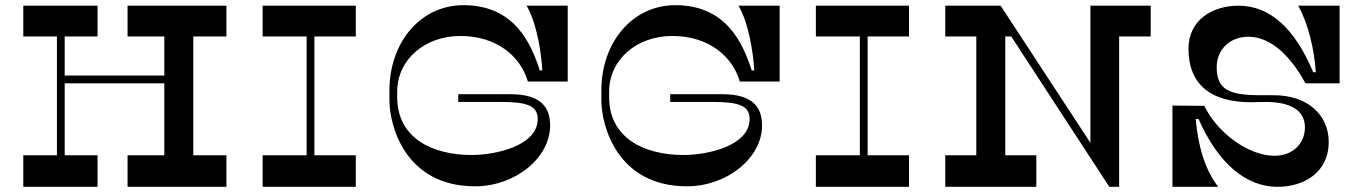

<svg xmlns="http://www.w3.org/2000/svg" viewBox="-20 -722 5273 742"><path d="M855 -581V-700H473V-581H615V-430H230V-581H357V-700H70V-581H200V-122H70V0H357V-122H230V-400H615V-122H473V0H855V-122H727V-581Z M1355 -581V-700H995V-581H1165V-122H995V0H1355V-122H1195V-581Z M1759 -583C1900 -583 1992 -504 2020 -407H2174V-700H2015C2055 -632 2072 -517 2076 -450H2066C2032 -555 1968 -702 1771 -702C1604 -702 1485 -557 1485 -373V-334C1485 -238 1545 -2 1816 -2C1970 -2 2106 -111 2106 -237C2106 -305 2073 -358 1952 -358H1751V-328H1917C2015 -328 2058 -314 2058 -262C2058 -159 1897 -123 1803 -123C1651 -123 1515 -188 1515 -347V-367C1515 -493 1623 -583 1759 -583Z M2578 -583C2719 -583 2811 -504 2839 -407H2993V-700H2834C2874 -632 2891 -517 2895 -450H2885C2851 -555 2787 -702 2590 -702C2423 -702 2304 -557 2304 -373V-334C2304 -238 2364 -2 2635 -2C2789 -2 2925 -111 2925 -237C2925 -305 2892 -358 2771 -358H2570V-328H2736C2834 -328 2877 -314 2877 -262C2877 -159 2716 -123 2622 -123C2470 -123 2334 -188 2334 -347V-367C2334 -493 2442 -583 2578 -583Z M3493 -581V-700H3133V-581H3303V-122H3133V0H3493V-122H3333V-581Z M4427 -700H4194V-170L3847 -700H3633V-581H3753V-122H3633V0H3985V-122H3865V-581H3888L4267 0H4305V-581H4427Z M4511 -314V0H4688C4637 -65 4610 -157 4601 -262H4612C4689 -87 4798 0 4917 0C5022 0 5115 -58 5115 -173C5115 -279 5032 -354 4903 -354H4850C4730 -354 4682 -376 4682 -462C4682 -529 4731 -580 4805 -580C4890 -580 4967 -507 5025 -400H5157V-700H4997C5037 -628 5059 -531 5065 -443H5055C4983 -614 4887 -700 4766 -700C4666 -700 4573 -645 4573 -534C4573 -391 4665 -327 4813 -327C4833 -327 4853 -328 4872 -328C4971 -328 5023 -293 5023 -230C5023 -167 4976 -120 4905 -120C4807 -120 4686 -206 4634 -313Z"/></svg>

Font: Space Cowgirl Medium
Style: Regular
Weight: 600
Designer: Valery Marier
Foundry: Valery Marier
Version: Version 1.000;hotconv 1.0.109;makeotfexe 2.5.65596